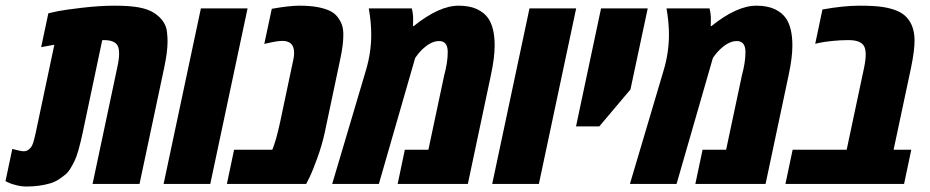

<svg xmlns="http://www.w3.org/2000/svg" viewBox="-71 -660 3338 689"><path d="M530.3 -511.2Q530.3 -473.6 518.1 -416.5L429.7 0H261.2L349.6 -417Q356.4 -447.8 356.4 -466.6Q356.4 -485.4 351.6 -495.1Q341.3 -516.1 301.8 -516.1H295.9L225.6 -183.1Q209.5 -108.4 196.8 -83Q179.2 -46.9 166.3 -35.9Q153.3 -24.9 139.4 -15.9Q125.5 -6.8 108.9 -2Q70.8 9.3 23.9 9.3Q6.3 9.3 -12.5 4.6Q-31.2 0 -41 -4.9L-51.3 -9.8L-26.9 -125.5Q4.4 -117.2 13.7 -117.2Q22.9 -117.2 29.5 -121.6Q36.1 -126 40 -131.1Q43.9 -136.2 47.9 -147Q51.8 -159.7 57.1 -183.1L124 -499.5L76.7 -490.7L102.5 -612.3Q114.7 -615.2 136.7 -619.9Q158.7 -624.5 222.9 -632.1Q287.1 -639.6 340.3 -639.6Q393.6 -639.6 427 -633.5Q460.4 -627.4 481.7 -613.8Q502.9 -600.1 514.6 -582.5Q526.4 -564.9 528.3 -544.9Q530.3 -524.9 530.3 -511.2Z M683.6 0H516.1L649.9 -629.9H817.4Z M904.3 -628.4Q966.3 -639.6 1003.4 -639.6Q1040.5 -639.6 1067.1 -634.8Q1093.8 -629.9 1111.6 -621.6Q1129.4 -613.3 1140.1 -599.4Q1150.9 -585.4 1156 -570.8Q1161.1 -556.2 1161.1 -535.2Q1161.1 -498.5 1149.9 -447.3L1094.2 -183.6Q1084.5 -139.2 1067.9 -93.3Q1051.3 -47.4 1039.6 -23.4L1027.8 0H743.2L769 -122.6H906.2Q919.9 -155.3 934.1 -221.2L981.9 -447.3Q984.4 -458.5 984.4 -470.7Q984.4 -513.2 942.4 -513.2Q923.3 -513.2 888.7 -504.9L877.4 -502.4Z M1261.2 -536.1Q1261.2 -579.6 1252.4 -629.9H1406.7Q1411.6 -611.3 1411.6 -592.8Q1411.6 -574.2 1411.1 -566.4H1413.6Q1504.9 -639.6 1574.7 -639.6Q1614.3 -639.6 1641.1 -627Q1668 -614.3 1682.1 -592.8Q1704.1 -559.1 1704.1 -496.6Q1704.1 -452.6 1690.4 -389.2L1607.9 0H1356L1381.8 -122.6H1466.3L1522.9 -389.2Q1535.6 -436.5 1535.6 -470.2Q1535.6 -473.6 1535.6 -477.1Q1534.2 -512.7 1504.4 -512.7Q1471.7 -512.7 1435.5 -473.6Q1427.7 -464.8 1418.9 -452.1L1288.6 0H1121.1L1241.7 -406.2Q1261.2 -470.7 1261.2 -536.1Z M1862.8 0H1695.3L1829.1 -629.9H1996.6Z M2191.4 -338.9 2079.6 -206.5H1996.1L2085.9 -629.9H2253.4Z M2329.6 -536.1Q2329.6 -579.6 2320.8 -629.9H2475.1Q2480 -611.3 2480 -592.8Q2480 -574.2 2479.5 -566.4H2481.9Q2573.2 -639.6 2643.1 -639.6Q2682.6 -639.6 2709.5 -627Q2736.3 -614.3 2750.5 -592.8Q2772.5 -559.1 2772.5 -496.6Q2772.5 -452.6 2758.8 -389.2L2676.3 0H2424.3L2450.2 -122.6H2534.7L2591.3 -389.2Q2604 -436.5 2604 -470.2Q2604 -473.6 2604 -477.1Q2602.5 -512.7 2572.8 -512.7Q2540 -512.7 2503.9 -473.6Q2496.1 -464.8 2487.3 -452.1L2356.9 0H2189.5L2310.1 -406.2Q2329.6 -470.7 2329.6 -536.1Z M2880.4 -626Q2957 -639.6 3012.2 -639.6Q3067.4 -639.6 3097.7 -634.8Q3127.9 -629.9 3148.9 -620.8Q3169.9 -611.8 3183.1 -597.2Q3210.9 -566.4 3210.9 -514.6Q3210.9 -477.5 3198.2 -416.5L3135.7 -122.6H3199.2L3173.3 0H2747.6L2773.4 -122.6H2967.3L3029.8 -417Q3035.6 -444.8 3035.6 -464.6Q3035.6 -484.4 3029.3 -495.1Q3017.1 -516.1 2973.6 -516.1Q2944.3 -516.1 2914.6 -512.9Q2884.8 -509.8 2869.6 -506.3L2854.5 -502.9Z"/></svg>

Font: Open Sans Hebrew Condensed Extra Bold
Style: Italic
Weight: 800
Width: 3
Italic angle: -12°
Foundry: Ascender Corporation, Yanek Iontef
Version: Version 2.001;PS 002.001;hotconv 1.0.70;makeotf.lib2.5.58329